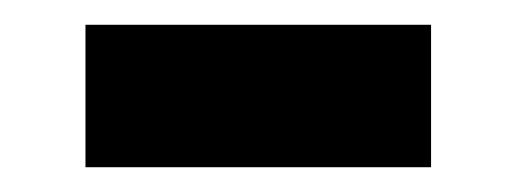

<svg xmlns="http://www.w3.org/2000/svg" viewBox="-20 -365 417 155"><path d="M49 -230V-345H328V-230Z"/></svg>

Font: Noto Sans JP ExtraBold
Style: Regular
Weight: 800
Designer: Ryoko NISHIZUKA  (kana, bopomofo & ideographs); Paul D. Hunt (Latin, Greek & Cyrillic); Sandoll Communications , Soo-you
Foundry: Adobe
Version: Version 2.004-H2;hotconv 1.0.118;makeotfexe 2.5.65603